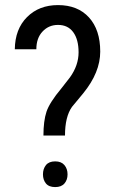

<svg xmlns="http://www.w3.org/2000/svg" viewBox="-20 -741 462 766"><path d="M153.3 -200.2H239.3C239.3 -250 248.5 -288.1 267.1 -314.5L312 -368.7C357.3 -424.3 379.9 -479.8 379.9 -535.2C379.9 -593.1 364.9 -638.5 335 -671.4C305 -704.3 263.8 -720.7 211.4 -720.7C161 -720.7 119.8 -704.8 87.9 -672.9C56 -641 39.7 -598.1 39.1 -544.4H125C125 -574.1 133.2 -597.7 149.7 -615.2C166.1 -632.8 186.7 -641.6 211.4 -641.6C237.8 -641.6 258.1 -631.9 272.2 -612.5C286.4 -593.2 293.5 -566.4 293.5 -532.2C293.5 -497.7 282.1 -464.5 259.3 -432.6L225.1 -388.7C193.5 -350.9 173.7 -319.8 165.5 -295.4C157.4 -271 153.3 -239.3 153.3 -200.2ZM200.2 -97.2C183.6 -97.2 171.3 -92.2 163.3 -82.3C155.4 -72.3 151.4 -60.1 151.4 -45.4C151.4 -30.8 155.4 -18.6 163.3 -9C171.3 0.6 183.6 5.4 200.2 5.4C216.5 5.4 228.8 0.6 237.1 -9C245.4 -18.6 249.5 -30.8 249.5 -45.4C249.5 -60.1 245.4 -72.3 237.1 -82.3C228.8 -92.2 216.5 -97.2 200.2 -97.2Z"/></svg>

Font: Roboto Condensed
Style: Regular
Weight: 400
Designer: Google
Version: Version 2.134; 2016